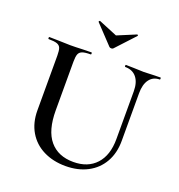

<svg xmlns="http://www.w3.org/2000/svg" viewBox="-144 -925 990 1060"><g transform="rotate(20 350.5 -395.0)"><path d="M481 -613Q478 -613 478 -619Q478 -625 481 -625L526 -624Q562 -622 586 -622Q604 -622 640 -624L684 -625Q686 -625 686 -619Q686 -613 684 -613Q645 -613 623.5 -584Q602 -555 602 -503V-223Q602 -151 571.5 -97.5Q541 -44 485.5 -15Q430 14 357 14Q284 14 227 -14.5Q170 -43 138.5 -96.5Q107 -150 107 -222V-544Q107 -574 101.5 -588Q96 -602 80 -607.5Q64 -613 31 -613Q28 -613 28 -619Q28 -625 31 -625L83 -624Q127 -622 154 -622Q184 -622 228 -624L278 -625Q281 -625 281 -619Q281 -613 278 -613Q245 -613 229 -607Q213 -601 207.5 -586.5Q202 -572 202 -542V-257Q202 -139 251 -80.5Q300 -22 390 -22Q475 -22 523 -74.5Q571 -127 571 -222V-503Q571 -555 547.5 -584Q524 -613 481 -613ZM258 -796 257 -798Q257 -800 259.5 -802.5Q262 -805 264 -804L373 -759L481 -804H483Q485 -804 486.5 -801.5Q488 -799 486 -797L384 -687Q380 -683 373 -683Q365 -683 361 -687Z"/></g></svg>

Font: Cormorant SC SemiBold
Style: Regular
Weight: 600
Designer: Christian Thalmann (Catharsis Fonts)
Version: Version 3.000